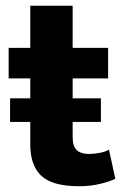

<svg xmlns="http://www.w3.org/2000/svg" viewBox="-20 -646 428 666"><path d="M355 -374H232V-305H330V-223H232V-171Q232 -138 246.5 -125Q261 -112 287 -112Q307 -112 327 -116Q347 -120 358 -127L380 -26Q363 -17 328.5 -8.5Q294 0 255 0Q162 0 123.5 -36Q85 -72 85 -145V-223H15V-305H85V-374H10V-480H85V-626H232V-480H355Z"/></svg>

Font: Mukta Vaani ExtraBold
Style: Regular
Weight: 800
Designer: Noopur Datye, Girish Dalvi, Yashodeep Gholap, Pallavi Karambelkar
Foundry: Ek Type
Version: Version 2.538;PS 1.000;hotconv 16.6.51;makeotf.lib2.5.65220;